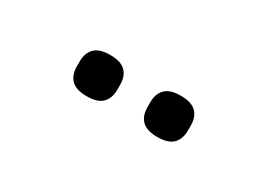

<svg xmlns="http://www.w3.org/2000/svg" viewBox="-15 -897 630 452"><g transform="rotate(30 300.0 -671.0)"><path d="M204 -615Q175 -615 162 -628Q149 -641 149 -664V-678Q149 -701 162 -714Q175 -727 204 -727Q233 -727 246 -714Q259 -701 259 -678V-664Q259 -641 246 -628Q233 -615 204 -615ZM396 -615Q367 -615 354 -628Q341 -641 341 -664V-678Q341 -701 354 -714Q367 -727 396 -727Q425 -727 438 -714Q451 -701 451 -678V-664Q451 -641 438 -628Q425 -615 396 -615Z"/></g></svg>

Font: IBM Plex Sans Arabic Text
Style: Regular
Weight: 450
Designer: Mike Abbink, Paul van der Laan, Pieter van Rosmalen, Wael Morcos, Khajak Apelian
Foundry: Bold Monday
Version: Version 1.2